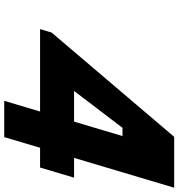

<svg xmlns="http://www.w3.org/2000/svg" viewBox="13 -878 865 932"><g transform="rotate(90 446.0 -412.5)"><path d="M891.7 -825H644.7L138.5 -230L121.8 -174H521.8L470 0H646L697.8 -174H793.8L842.9 -339H746.9ZM640.9 -574 570.9 -339H421.9L600.9 -574Z"/></g></svg>

Font: Hussar
Style: BdOblThree
Weight: 700
Foundry: Cannot Into Space Fonts
Version: Version 2.00